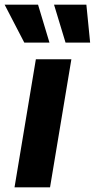

<svg xmlns="http://www.w3.org/2000/svg" viewBox="-47 -798 404 818"><path d="M14.9 0H166.2L257.1 -545.5H105.8ZM-27.3 -778.1 56.5 -616.5H163.7L115.1 -778.1ZM183.2 -778.1 232.2 -616.5H337L321 -778.1Z"/></svg>

Font: Magic Ui Pro
Style: Bold Italic
Weight: 700
Italic angle: -9.39999°
Designer: Stefan Endress, Andreas Faust
Version: Version 1.000;FEAKit 1.0